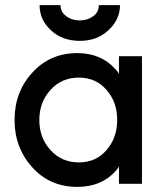

<svg xmlns="http://www.w3.org/2000/svg" viewBox="-20 -720 640 752"><path d="M135 -700Q135 -642 180 -601Q224 -560 293 -560Q360 -560 404 -601Q450 -643 450 -700H367Q367 -673 346 -657Q323 -640 292 -640Q261 -640 239 -657Q217 -673 217 -700ZM446 -500V-431Q443 -435 440 -440Q437 -445 432 -449Q376 -512 283 -512Q176 -512 107 -436Q37 -360 37 -250Q37 -141 107 -64Q176 12 283 12Q376 12 432 -49Q436 -53 439.5 -58Q443 -63 446 -68V0H536V-500ZM289 -416Q356 -416 397 -368Q418 -344 428.5 -315Q439 -286 439 -250Q439 -215 428.5 -185.5Q418 -156 397 -132Q356 -84 289 -84Q221 -84 178 -132Q134 -180 134 -250Q134 -320 178 -368Q221 -416 289 -416Z"/></svg>

Font: Unageo
Style: Medium
Weight: 500
Designer: Richard Sepsi
Foundry: Richard Sepsi
Version: Version 2.000